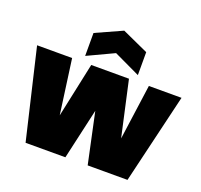

<svg xmlns="http://www.w3.org/2000/svg" viewBox="-140 -977 1184 1133"><g transform="rotate(20 452.5 -410.5)"><path d="M906 -564 772 0H522L454 -318L382 0H132L-1 -564H219L266 -221L339 -564H576L653 -217L701 -564ZM453 -680 287 -602V-746L453 -821L618 -746V-602Z"/></g></svg>

Font: Poppins Black A&M
Style: Regular
Weight: 900
Designer: Ninad Kale (Devanagari), Jonny Pinhorn (Latin)
Foundry: Indian Type Foundry
Version: 4.004